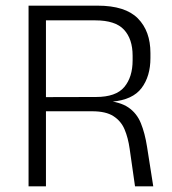

<svg xmlns="http://www.w3.org/2000/svg" viewBox="-20 -659 608 679"><path d="M457.5 0 438.5 -133Q433 -172 420.5 -201.5Q408 -231 381.2 -248.2Q354.5 -265.5 306 -265.5H123.5V-315.5L319.5 -316Q390 -316 419.5 -351.2Q449 -386.5 449 -445.5V-462Q449 -521 418.5 -554Q388 -587 317 -587H121V-639H325Q423 -639 467.5 -594Q512 -549 512 -471.5V-453.5Q512 -389.5 480.8 -347.8Q449.5 -306 376.5 -299.5L376 -293.5L349 -303.5Q404 -299.5 434 -279Q464 -258.5 478.2 -223.2Q492.5 -188 500 -140L522 0ZM81 0V-639H142.5V-299.5V-275.5V0Z"/></svg>

Font: Anek Bangla Medium Light
Style: Regular
Weight: 300
Version: Version 1.003